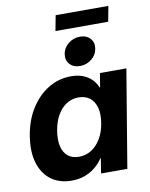

<svg xmlns="http://www.w3.org/2000/svg" viewBox="-94 -932 793 1012"><g transform="rotate(-10 302.0 -426.0)"><path d="M208.5 10.3Q142.1 10.3 97.4 -23.2Q52.7 -56.6 34.7 -117.7Q16.6 -178.7 30.3 -261.2Q43.9 -343.8 82.8 -404.5Q121.6 -465.3 177.2 -498.8Q232.9 -532.2 297.4 -532.2Q334 -532.2 361.3 -521.7Q388.7 -511.2 407.7 -492.4Q426.8 -473.6 437 -447.8H439.5L451.7 -522.5H593.3L506.3 0H365.7L378.4 -79.6H376Q357.4 -51.8 332.3 -31.7Q307.1 -11.7 275.9 -0.7Q244.6 10.3 208.5 10.3ZM267.1 -106.9Q303.7 -106.9 333.7 -126Q363.8 -145 384.5 -179.9Q405.3 -214.8 412.6 -261.7Q420.4 -308.6 411.4 -343Q402.3 -377.4 378.4 -396.5Q354.5 -415.5 317.9 -415.5Q282.2 -415.5 253.2 -397Q224.1 -378.4 204.3 -344Q184.6 -309.6 176.8 -261.7Q168.9 -213.4 177.2 -178.7Q185.5 -144 208.5 -125.5Q231.4 -106.9 267.1 -106.9ZM355.5 -577.1Q320.3 -577.1 300.8 -598.9Q281.2 -620.6 286.1 -653.3Q291.5 -686 318.6 -707.8Q345.7 -729.5 380.9 -729.5Q416 -729.5 435.5 -707.8Q455.1 -686 449.7 -653.3Q444.8 -620.6 417.7 -598.9Q390.6 -577.1 355.5 -577.1ZM557.1 -863.3 541.5 -781.2H259.3L274.9 -863.3Z"/></g></svg>

Font: Inter 28pt
Style: Bold Italic
Weight: 700
Italic angle: -9.3988°
Designer: Rasmus Andersson
Foundry: rsms
Version: Version 4.001;git-66647c0bb